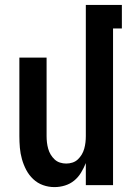

<svg xmlns="http://www.w3.org/2000/svg" viewBox="-20 -755 540 783"><path d="M202 8Q178 8 155.5 0Q133 -8 115.5 -24.5Q98 -41 87 -62Q76 -83 69.5 -106Q63 -129 61 -152.5Q59 -176 59 -200V-520H170V-200Q170 -187 171.5 -174Q173 -161 176.5 -148.5Q180 -136 186.5 -125Q193 -114 202.5 -105Q212 -96 224.5 -92Q237 -88 250 -88Q263 -88 275.5 -92Q288 -96 297.5 -105Q307 -114 313.5 -125Q320 -136 323.5 -148.5Q327 -161 328.5 -174Q330 -187 330 -200V-735H477V-639H441V0H330V-90Q322 -70 310.5 -51Q299 -32 282.5 -18.5Q266 -5 245 1.5Q224 8 202 8Z"/></svg>

Font: Moesevka
Style: Bold
Weight: 700
Monospace: yes
Designer: Belleve Invis
Foundry: Belleve Invis
Version: Version 32.5.0; ttfautohint (v1.8.4)